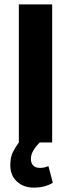

<svg xmlns="http://www.w3.org/2000/svg" viewBox="-20 -650 324 876"><path d="M218 -630V0H161Q144 17 132.5 36Q121 55 121 75Q121 94 131.5 105Q142 116 162 116Q175 116 184 113.5Q193 111 201 108L221 184Q205 194 182.5 200Q160 206 134 206Q88 206 57.5 178.5Q27 151 27 104Q27 66 40 41.5Q53 17 66 0V-630Z"/></svg>

Font: Mukta Mahee ExtraBold
Style: Regular
Weight: 800
Designer: Shuchita Grover, Noopur Datye, Girish Dalvi, Yashodeep Gholap
Foundry: Ek Type
Version: Version 2.538;PS 1.000;hotconv 16.6.51;makeotf.lib2.5.65220;